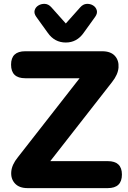

<svg xmlns="http://www.w3.org/2000/svg" viewBox="-20 -969 660 989"><path d="M319 -750Q261 -750 226 -800L167 -882Q154 -900 158.5 -916Q163 -932 178 -941Q193 -950 211.5 -949Q230 -948 245 -931L319 -848L393 -931Q408 -948 426.5 -949Q445 -950 459.5 -941Q474 -932 478.5 -916Q483 -900 470 -882L411 -800Q376 -750 319 -750ZM122 0Q79 0 57 -24Q35 -48 38 -84.5Q41 -121 72 -159L390 -566H110Q37 -566 37 -636Q37 -705 110 -705H506Q550 -705 571.5 -681.5Q593 -658 590.5 -621.5Q588 -585 557 -546L239 -139H535Q608 -139 608 -70Q608 0 535 0Z"/></svg>

Font: Chiron GoRound TC EB
Style: Regular
Weight: 700
Designer: Ryoko NISHIZUKA 西塚涼子 (kana, bopomofo & ideographs); Paul D. Hunt (Latin, Greek & Cyrillic); Sandoll Communications 산돌커뮤니
Foundry: Adobe
Version: Version 1.000;hotconv 1.1.1;makeotfexe 2.6.0